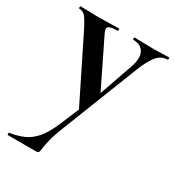

<svg xmlns="http://www.w3.org/2000/svg" viewBox="-180 -484 784 858"><g transform="rotate(30 212.5 -55.5)"><path d="M170 109 222 -15 220 40 50 -303Q28 -347 15.5 -360.5Q3 -374 -15 -374Q-18 -374 -18 -380Q-18 -386 -15 -386Q5 -386 27.5 -385Q50 -384 70 -384Q106 -384 133 -385Q160 -386 182 -386Q185 -386 185 -380Q185 -374 182 -374Q147 -374 137 -366Q127 -358 138 -335L265 -75L228 -16L316 -268Q333 -317 318.5 -345.5Q304 -374 263 -374Q261 -374 261 -380Q261 -386 263 -386Q287 -386 308.5 -385Q330 -384 364 -384Q388 -384 403.5 -385Q419 -386 441 -386Q443 -386 443 -380Q443 -374 441 -374Q407 -374 384.5 -345Q362 -316 343 -267L191 120Q170 172 162.5 203.5Q155 235 153.5 250Q152 265 149 270Q146 275 135 275H-9Q-12 275 -12 269Q-12 263 -9 263Q31 257 62.5 243Q94 229 120 198Q146 167 170 109Z"/></g></svg>

Font: Cormorant Garamond Light
Style: Regular
Weight: 300
Designer: Christian Thalmann (Catharsis Fonts)
Foundry: Catharsis Fonts
Version: Version 4.001